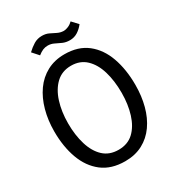

<svg xmlns="http://www.w3.org/2000/svg" viewBox="-223 -1089 1132 1235"><g transform="rotate(-30 343.0 -471.5)"><path d="M342 12Q239 12 172.5 -39.5Q106 -91 73.5 -180Q41 -269 41 -382Q41 -465 61 -537.5Q81 -610 119.5 -664.5Q158 -719 215 -749.5Q272 -780 345 -780Q447 -780 513 -728Q579 -676 611 -586Q643 -496 643 -382Q643 -299 624 -227.5Q605 -156 567 -102Q529 -48 472.5 -18Q416 12 342 12ZM342 -73Q410 -73 453.5 -114Q497 -155 519 -225.5Q541 -296 541 -382Q541 -471 520 -541.5Q499 -612 455.5 -653.5Q412 -695 345 -695Q278 -695 233.5 -653Q189 -611 166.5 -540Q144 -469 144 -382Q144 -295 165.5 -224.5Q187 -154 230.5 -113.5Q274 -73 342 -73ZM486 -943 527 -899Q507 -873 481 -856.5Q455 -840 423 -840Q394 -840 371 -850Q348 -860 326.5 -871Q305 -882 280 -882Q261 -882 244 -875Q227 -868 207 -852L166 -898Q191 -922 218 -938.5Q245 -955 279 -955Q307 -955 329 -944.5Q351 -934 371.5 -923.5Q392 -913 416 -912Q434 -912 452.5 -920Q471 -928 486 -943Z"/></g></svg>

Font: Yaldevi ExtraLight Medium
Style: Regular
Weight: 500
Version: Version 1.100